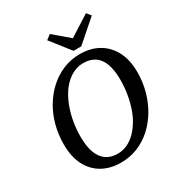

<svg xmlns="http://www.w3.org/2000/svg" viewBox="-206 -1017 1091 1170"><g transform="rotate(-30 339.5 -432.0)"><path d="M304 16Q230 16 174 -15.5Q118 -47 87 -107.5Q56 -168 56 -254Q56 -322 72.5 -385Q89 -448 121 -502Q153 -556 197.5 -596.5Q242 -637 297 -660Q352 -683 415 -683Q490 -683 546 -651Q602 -619 633.5 -559Q665 -499 665 -413Q665 -345 648 -282Q631 -219 599 -164.5Q567 -110 522.5 -69.5Q478 -29 423 -6.5Q368 16 304 16ZM314 -41Q349 -41 380.5 -55.5Q412 -70 438 -95.5Q464 -121 485.5 -156Q507 -191 521.5 -234Q536 -277 544 -325.5Q552 -374 552 -425Q552 -490 536 -535Q520 -580 487.5 -602.5Q455 -625 406 -625Q371 -625 340 -611Q309 -597 282 -571.5Q255 -546 234.5 -511Q214 -476 199 -433.5Q184 -391 176 -342.5Q168 -294 168 -243Q168 -178 184 -133Q200 -88 232.5 -64.5Q265 -41 314 -41ZM319 -880 451 -768H397L573 -880L597 -850L447 -719H393L286 -855Z"/></g></svg>

Font: Source Serif 4 Medium
Style: Italic
Weight: 500
Italic angle: -12°
Designer: Frank Grießhammer
Foundry: Adobe Systems Incorporated
Version: Version 4.004;hotconv 1.0.116;makeotfexe 2.5.65601